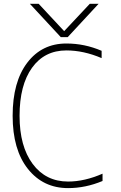

<svg xmlns="http://www.w3.org/2000/svg" viewBox="-20 -969 633 1001"><path d="M135.7 -949.2H181.6L314.5 -806.6L448.2 -949.2H494.1L333 -775.4H296.9ZM514.6 -63.5V-25.4Q425.8 11.7 335 11.7Q205.1 11.7 125.5 -88.4Q45.9 -188.5 45.9 -365.2Q45.9 -542 122.1 -642.1Q198.2 -742.2 326.2 -742.2Q420.9 -742.2 509.8 -704.1V-666Q416 -706.1 326.2 -706.1Q211.9 -706.1 147 -615.7Q82 -525.4 82 -365.2Q82 -206.1 150.4 -114.3Q218.8 -22.5 335 -22.5Q420.9 -22.5 514.6 -63.5Z"/></svg>

Font: Gen Shin Gothic ExtraLight
Style: Regular
Weight: 100
Designer: [Source Han Sans]
Ryoko NISHIZUKA  (kana & ideographs); Paul D. Hunt (Latin, Greek & Cyrillic); Wenlong ZHANG  (bopomofo
Version: Version 1.002.20150607